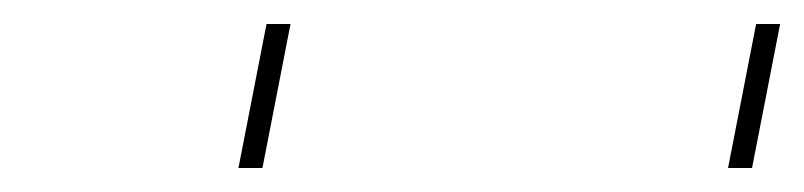

<svg xmlns="http://www.w3.org/2000/svg" viewBox="-20 -774 670 160"><path d="M202.1 -754 178.7 -634H586.7L610.1 -754ZM222.1 -754H630.1L606.7 -634H198.7Z"/></svg>

Font: Hussar Plate
Style: Obl
Weight: 700
Foundry: Cannot Into Space Fonts
Version: Version 0.798247